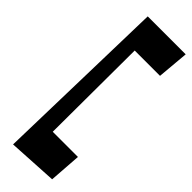

<svg xmlns="http://www.w3.org/2000/svg" viewBox="-346 -894 1105 1105"><g transform="rotate(45 206.5 -341.5)"><path d="M93 -876 66 193 367 176 381 -20H176L179 -684H385L402 -876Z"/></g></svg>

Font: Peralta
Style: Regular
Weight: 400
Designer: Astigmatic (AOETI)
Foundry: Astigmatic (AOETI)
Version: Version 1.000